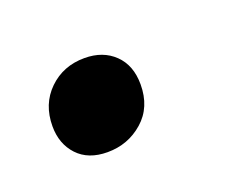

<svg xmlns="http://www.w3.org/2000/svg" viewBox="-40 -177 309 245"><g transform="rotate(-20 114.5 -54.5)"><path d="M74 7Q48 7 33.5 -8.5Q19 -24 19 -48Q19 -78 38.5 -97Q58 -116 87 -116Q112 -116 127.5 -101Q143 -86 143 -60Q143 -29 122.5 -11Q102 7 74 7Z"/></g></svg>

Font: Bitter Medium
Style: Italic
Weight: 500
Italic angle: -9°
Designer: Sol Matas, and Bitter project Authors
Foundry: Sol Matas
Version: Version 2.001